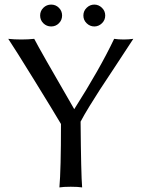

<svg xmlns="http://www.w3.org/2000/svg" viewBox="-20 -818 622 841"><path d="M359.6 -716.1Q345.2 -730 345.2 -750Q345.2 -770 359.6 -783.9Q374 -797.9 393.1 -797.9Q412.1 -797.9 426.5 -783.9Q440.9 -770 440.9 -750Q440.9 -730 426.5 -716.1Q412.1 -702.1 393.1 -702.1Q374 -702.1 359.6 -716.1ZM169.9 -716.1Q155.8 -730 155.8 -750Q155.8 -770 169.9 -783.9Q184.1 -797.9 204.1 -797.9Q224.1 -797.9 238 -783.9Q252 -770 252 -750Q252 -730 238 -716.1Q224.1 -702.1 204.1 -702.1Q184.1 -702.1 169.9 -716.1ZM333 -285.2Q335 -53.2 339.8 2.9Q321.8 0 289.8 0Q257.8 0 240.2 2.9Q247.1 -74.2 247.1 -274.9Q217.3 -325.7 131.1 -465.3Q44.9 -605 16.1 -647.9Q41 -645 73.2 -645Q104 -645 129.9 -647.9Q153.8 -601.1 305.2 -339.8Q417 -515.6 480 -647.9Q498 -645 522 -645Q543.9 -645 564 -647.9Q533.2 -600.1 485.1 -527.6Q437 -455.1 416.5 -423.6Q396 -392.1 372.1 -353Q348.1 -314 333 -285.2Z"/></svg>

Font: Biolilbert
Style: Regular
Weight: 400
Designer: Philipp H. Poll
Foundry: Philipp H. Poll
Version: Version 1.1.0